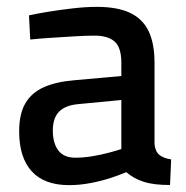

<svg xmlns="http://www.w3.org/2000/svg" viewBox="-20 -531 545 562"><path d="M182.1 10.9Q109.8 10.9 73 -29.4Q36.1 -69.6 36.1 -146.4Q36.1 -198.2 54.5 -229.1Q72.9 -260.1 108.7 -275.9Q144.5 -291.7 197.3 -296.1L335.2 -308.5V-347.4Q335.2 -391.6 315.7 -409.2Q296.2 -426.7 256.8 -426.7Q232.1 -426.7 197.7 -424.6Q163.4 -422.6 128.7 -420.3Q94.1 -418.1 68.5 -415.3L64.8 -486Q88.2 -491.2 122.5 -496.8Q156.8 -502.4 193.9 -506.6Q231 -510.9 263.7 -510.9Q323.5 -510.9 360.6 -493.4Q397.6 -475.9 415 -439.8Q432.3 -403.7 432.3 -347.4V-109.6Q434.3 -87.6 446.5 -77.6Q458.7 -67.7 481 -64.4L477.7 10.5Q453.8 10.5 435 8.3Q416.2 6.1 399.7 0.8Q385.8 -3.6 373.6 -10.4Q361.4 -17.1 349.6 -27.1Q332 -19.4 304.5 -10.3Q276.9 -1.2 245.2 4.8Q213.5 10.9 182.1 10.9ZM200.7 -69.4Q223.8 -69.4 248.7 -73.4Q273.6 -77.4 296.5 -83.5Q319.5 -89.5 335.2 -94.7V-238.3L208.8 -226.2Q170.9 -222.7 152.7 -203.9Q134.6 -185.2 134.6 -148.9Q134.6 -112.1 150.6 -90.8Q166.6 -69.4 200.7 -69.4Z"/></svg>

Font: TitilliumWeb ExtraLight
Style: Regular
Weight: 400
Designer: Mohamed Gaber, Accademia di Belle Arti di Urbino and others
Foundry: Kief Type Foundry, Accademia di Belle Arti di Urbino and others
Version: Version 3.000; ttfautohint (v1.8.2)